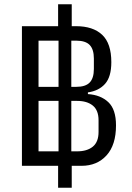

<svg xmlns="http://www.w3.org/2000/svg" viewBox="-20 -800 621 902"><path d="M317 82H253V-21H83V-677H253V-780H317V-677H337Q417 -677 460 -636.5Q503 -596 503 -508Q503 -439 473.5 -406Q444 -373 393 -366V-358Q453 -354 489 -320Q525 -286 525 -211Q525 -119 480.5 -70Q436 -21 363 -21H317ZM255 -392V-609H161V-392ZM315 -392H338Q382 -392 401.5 -412.5Q421 -433 421 -476V-525Q421 -568 401.5 -588.5Q382 -609 338 -609H315ZM255 -89V-326H161V-89ZM315 -89H342Q389 -89 416 -111Q443 -133 443 -180V-235Q443 -282 416 -304Q389 -326 342 -326H315Z"/></svg>

Font: IBM Plex Sans Condensed
Style: Regular
Weight: 400
Width: 3
Designer: Mike Abbink, Paul van der Laan, Pieter van Rosmalen
Foundry: Bold Monday
Version: Version 1.1